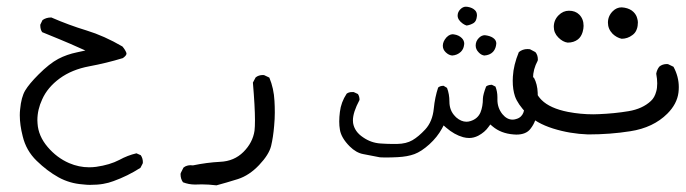

<svg xmlns="http://www.w3.org/2000/svg" viewBox="-20 -242 2078 582"><path d="M230.5 316.9Q243.7 318.4 252 318.4Q275.9 318.4 292.7 315.4Q309.6 312.5 323.7 307.1Q367.2 291.5 405.8 266.6L412.6 253.4Q413.1 251.5 413.1 250Q413.1 237.8 406.7 228.5L393.6 222.7Q366.7 229 341.8 242.7Q313 257.8 271.5 263.7Q260.7 265.1 250 265.1Q219.2 265.1 189.5 252.4Q152.3 236.3 124.5 203.6Q96.2 170.4 93.8 132.3Q93.3 127.4 93.3 122.6Q93.3 90.3 107.9 59.1Q124 22.9 160.9 -4.2Q197.8 -31.2 250.5 -41Q303.2 -50.8 352.5 -65.9Q363.3 -73.7 363.3 -79.1Q363.3 -80.1 363.3 -81.1Q359.9 -90.8 351.1 -101.1Q295.9 -133.3 242.2 -149.7Q188.5 -166 135.7 -189Q135.3 -189 134.8 -189Q120.1 -189 108.9 -181.2L102.1 -167Q102.1 -166 102.1 -165.5Q102.1 -152.3 107.9 -144.5L159.2 -123.5Q187 -112.3 238.8 -88.9L213.9 -83.5Q182.6 -77.1 156.7 -63.5Q129.9 -49.3 96.7 -16.1Q68.4 12.2 56.4 32.2Q44.4 52.2 41 89.4Q40 97.7 40 107.4Q40 136.7 48.8 170.9Q59.1 214.4 91.1 245.4Q123 276.4 157.2 295.4Q190.9 314 230.5 316.9Z M571.3 317.4 591.8 316.9Q611.8 316.9 636.2 319.8Q665.5 312 701.2 300.8Q735.8 289.6 765.6 258.1Q795.4 226.6 801.8 200.4Q808.1 174.3 811 139.6Q813 118.2 813 99.1Q813 80.1 812 64Q810.1 25.9 796.4 -6.8L780.8 -14.2Q778.8 -14.6 777.3 -14.6Q763.7 -14.6 754.9 -7.3L746.6 8.3Q752.9 82.5 752.9 122.1Q752.9 142.6 751.5 154.3Q746.1 190.4 718 218.5Q689.9 246.6 647.5 248.5Q607.4 250.5 564.9 259.3Q561 258.8 556.9 258.8Q552.7 258.8 547.1 260.3Q541.5 261.7 536.1 266.1L527.8 282.7Q527.3 284.7 527.3 286.1Q527.3 300.3 534.7 310.5Q552.2 317.4 571.3 317.4Z M1425.8 -195.3Q1425.8 -205.1 1419.9 -210.9Q1412.1 -218.8 1397.9 -221.2Q1395 -221.7 1392.1 -221.7Q1383.3 -221.7 1375.5 -213.9Q1367.2 -205.6 1367.2 -194.8Q1367.2 -181.6 1382.8 -170.4Q1389.2 -166 1394.5 -164.6Q1406.7 -166.5 1416 -172.4Q1423.8 -177.7 1425.3 -190.9Q1425.8 -193.4 1425.8 -195.3ZM1484.4 -109.9Q1484.4 -118.2 1478.5 -124Q1471.2 -131.3 1456.5 -134.3Q1452.6 -135.3 1449.7 -135.3Q1439.9 -135.3 1431.6 -127Q1421.9 -117.2 1421.9 -104Q1421.9 -92.3 1431.2 -83Q1438.5 -75.2 1447.8 -73.7Q1464.4 -74.7 1474.1 -84.5Q1481 -91.8 1483.4 -103Q1484.4 -106.9 1484.4 -109.9ZM1387.2 -109.4Q1387.2 -119.1 1379.9 -126.5Q1370.6 -135.7 1356.4 -137.7Q1354 -138.2 1352.5 -138.2Q1351.1 -138.2 1349.4 -137.9Q1347.7 -137.7 1344.7 -136.7Q1339.4 -134.8 1333.5 -128.9Q1322.3 -116.2 1322.3 -103.5Q1322.3 -91.8 1331.3 -83.3Q1340.3 -74.7 1350.6 -73.7Q1366.2 -74.7 1377 -85Q1385.3 -93.3 1386.7 -105.5Q1387.2 -107.4 1387.2 -109.4ZM1487.8 60.5V52.7Q1487.8 35.6 1481.9 20.5L1471.2 15.1Q1470.7 15.1 1468.8 15.1Q1466.8 15.1 1463.9 15.6Q1458 16.6 1453.6 20Q1444.3 44.4 1443.8 56.6Q1443.8 80.6 1436.5 98.6Q1428.2 118.2 1406.2 125Q1399.9 127 1394 127Q1377.9 127 1362.8 113.8L1359.9 110.8Q1342.3 93.3 1342.3 65.9Q1342.3 43 1335 24.4L1324.7 18.1Q1324.2 18.1 1324.2 18.1Q1314 18.1 1308.1 23.4Q1298.3 52.7 1294.9 87.4Q1291 126.5 1269 150.4Q1248.5 172.4 1230 183.1Q1211.4 193.8 1184.1 194.3Q1179.2 194.3 1166.5 194.3Q1153.8 194.3 1132.8 192.9Q1104.5 190.9 1080.6 174.3Q1054.7 157.2 1050.3 130.9Q1049.8 127 1049.8 122.6Q1049.8 98.6 1069.8 61Q1069.8 60.5 1069.8 60.5Q1069.8 50.3 1064.9 43L1052.2 37.1Q1049.3 37.1 1046.4 37.1Q1037.1 37.1 1030.8 42Q1013.7 67.9 1010.3 97.2Q1008.3 112.8 1008.3 126.2Q1008.3 139.6 1010.3 150.9Q1014.2 175.8 1040 201.7Q1059.6 221.2 1081.1 225.1Q1107.4 230 1131.8 234.9Q1140.6 235.4 1147 235.4Q1166.5 235.4 1185.1 234.4Q1215.3 232.9 1236.3 225.1Q1257.3 217.3 1281.7 195.3Q1305.7 173.3 1319.8 147.5L1324.7 138.2L1332.5 145Q1357.4 166.5 1383.8 173.8Q1393.1 176.3 1402.3 176.3Q1416 176.3 1429.7 169.4Q1449.7 158.7 1460.9 142.6L1466.3 135.3L1473.1 141.1Q1498.5 162.6 1536.6 165.5Q1541 166 1544.9 166Q1575.2 166 1588.4 147.9Q1605.5 126 1607.9 97.2Q1610.4 74.7 1610.4 60.3Q1610.4 45.9 1609.9 39.1Q1608.9 13.2 1598.6 -6.3L1587.4 -12.2Q1585.9 -12.7 1584.5 -12.7Q1575.2 -12.7 1569.3 -7.3L1563.5 3.4Q1569.3 54.7 1569.3 78.1Q1569.3 82.5 1569.3 85.9Q1568.4 101.6 1559.1 110.8Q1553.2 116.7 1543.5 119.1Q1538.6 120.6 1533.7 120.6Q1516.6 120.6 1502.9 104Q1487.8 85 1487.8 60.5Z M1909.2 -150.9Q1912.1 -157.7 1912.8 -163.6Q1913.6 -169.4 1913.6 -174.3Q1913.6 -179.2 1911.6 -186Q1909.2 -196.8 1900.4 -205.6Q1890.1 -215.8 1872.6 -218.8Q1868.2 -219.7 1864.3 -219.7Q1849.1 -219.7 1837.4 -208Q1822.8 -193.4 1822.8 -173.3Q1822.8 -154.3 1836.9 -139.6Q1849.1 -127.9 1864.3 -124.5Q1882.3 -124.5 1897 -135.7Q1905.3 -141.6 1909.2 -150.9ZM1746.1 -145Q1749 -155.3 1749 -163.6Q1749 -184.6 1735.8 -197.8Q1724.1 -209.5 1704.6 -209.5Q1687 -209.5 1673.3 -195.8Q1658.7 -181.2 1658.7 -160.6Q1658.7 -142.1 1672.4 -128.4Q1686 -114.7 1700.7 -112.8Q1719.2 -112.8 1731.9 -122.6Q1741.7 -130.4 1746.1 -145ZM1969.2 -18.6Q1972.2 -2.4 1972.2 10.7Q1972.2 25.4 1969.2 35.2Q1964.4 53.7 1953.1 64Q1927.7 87.9 1885.3 95Q1842.8 102.1 1795.9 104Q1787.1 104.5 1778.3 104.5Q1739.7 104.5 1701.7 97.2Q1647 86.4 1621.6 61Q1601.1 40.5 1596.7 9.3Q1595.7 2.4 1595.7 -4.9Q1595.7 -31.7 1609.9 -58.1Q1610.4 -60.1 1610.4 -61.5Q1610.4 -75.2 1603 -84L1586.4 -92.8Q1582.5 -93.3 1579.1 -93.3Q1564 -93.3 1552.7 -84Q1536.6 -44.9 1534.7 -10.3Q1534.2 -3.9 1534.2 2.4Q1534.2 29.8 1541 49.8Q1549.3 73.7 1577.1 102.5Q1605 131.3 1656.2 147.5Q1707.5 163.6 1762.7 165.5Q1829.6 165.5 1890.6 155.8Q1960.4 145 2002.9 102.5Q2032.2 73.2 2036.6 38.6Q2037.6 30.3 2037.6 22Q2037.6 -9.8 2021.5 -39.6L2005.4 -47.4Q2003.4 -47.9 2002 -47.9Q1987.8 -47.9 1978.5 -40Q1971.2 -30.8 1969.2 -18.6Z"/></svg>

Font: NaikaiFont
Style: Light
Weight: 300
Version: Version 1.89